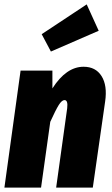

<svg xmlns="http://www.w3.org/2000/svg" viewBox="-23 -855 511 875"><path d="M372.1 -835 426.8 -714.8 209 -620.1 167 -699.2ZM357.9 -550.8Q413.1 -550.8 439.9 -508.1Q466.8 -465.3 456.1 -392.1L399.9 0H232.9L283.2 -361.8Q287.6 -398.9 271 -398.9Q258.8 -398.9 244.6 -376.2Q230.5 -353.5 206.1 -299.8L164.1 0H-2.9L70.8 -533.2H215.8V-452.1Q278.8 -550.8 357.9 -550.8Z"/></svg>

Font: Fira Sans Compressed ExtraBold
Style: Italic
Weight: 800
Width: 3
Italic angle: -8°
Designer: Carrois Corporate & Edenspiekermann AG
Foundry: Carrois Corporate GbR & Edenspiekermann AG
Version: Version 4.203;PS 004.203;hotconv 1.0.88;makeotf.lib2.5.64775